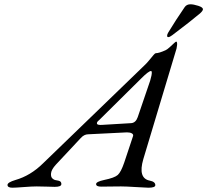

<svg xmlns="http://www.w3.org/2000/svg" viewBox="-20 -870 966 895"><path d="M759 -703Q759 -710 764 -718Q799 -776 841 -837Q850 -850 868 -850Q882 -850 904 -843Q926 -836 926 -827Q926 -820 913 -808Q868 -770 783 -706Q771 -697 765 -697Q759 -697 759 -703ZM640 -506 442 -310Q430 -301 432 -293.5Q434 -286 458 -288L592 -296Q613 -298 622 -324L680 -494Q684 -507 686 -517.5Q688 -528 687.5 -533.5Q687 -539 684 -539Q673 -539 640 -506ZM672 5Q661 5 614 2Q567 -1 544 -1Q524 -1 492.5 -0.5Q461 0 452 0Q428 0 428 -12Q428 -23 465 -31Q514 -41 529 -54.5Q544 -68 559 -112L600 -235Q603 -243 595 -248Q587 -253 572 -253L391 -244Q372 -244 356 -226L240 -102Q220 -80 218 -63Q216 -46 224 -38.5Q232 -31 241 -30Q256 -28 261 -24Q266 -20 266 -12Q266 1 235 1Q229 1 199.5 0Q170 -1 151 -1Q129 -1 90.5 2Q52 5 38 5Q15 5 15 -8Q15 -20 52 -31Q122 -51 180 -108L652 -564Q664 -575 676.5 -590.5Q689 -606 696 -614Q703 -622 706 -622Q721 -622 752 -636Q759 -639 770.5 -649.5Q782 -660 790.5 -668Q799 -676 801 -676Q804 -676 805 -672Q806 -668 805.5 -660.5Q805 -653 803 -644L648 -128Q622 -39 678 -28Q704 -23 704 -7Q704 5 672 5Z"/></svg>

Font: EB Garamond 12
Style: Italic
Weight: 400
Italic angle: -17°
Version: Version 0.016; ttfautohint (v1.8.4)